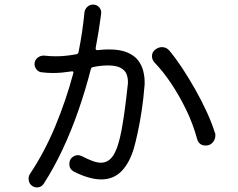

<svg xmlns="http://www.w3.org/2000/svg" viewBox="-20 -803 1040 839"><path d="M398 -593V-591Q398 -583 407 -584Q434 -587 455 -587Q506 -587 537 -573.5Q568 -560 584 -538.5Q600 -517 606 -492.5Q612 -468 612 -446Q612 -440 612 -434Q612 -428 611 -423Q607 -371 599 -318.5Q591 -266 581.5 -222.5Q572 -179 565 -155Q546 -91 511 -55Q476 -19 422 -19Q371 -19 303 -53Q283 -64 283 -86Q283 -105 295 -115Q307 -125 321 -125Q329 -125 339 -120Q364 -107 384.5 -99.5Q405 -92 421 -92Q455 -92 476 -125.5Q497 -159 511 -233.5Q525 -308 538 -430Q539 -434 539 -438.5Q539 -443 539 -447Q539 -463 533 -479Q527 -495 508 -506Q489 -517 451 -517Q438 -517 422 -515.5Q406 -514 387 -510Q379 -509 377 -501Q354 -411 323 -321.5Q292 -232 253.5 -150Q215 -68 171 0Q160 16 142 16Q130 16 120 9Q105 -2 105 -22Q105 -34 111 -43Q175 -139 222 -252.5Q269 -366 300 -482Q300 -483 300.5 -483.5Q301 -484 301 -485Q301 -493 292 -491Q272 -488 252.5 -486Q233 -484 211 -484Q189 -484 163 -487Q149 -488 140 -499Q131 -510 131 -523Q131 -540 144 -550.5Q157 -561 173 -560Q200 -557 224 -557Q265 -557 314 -566Q320 -567 323 -574Q332 -619 338.5 -662.5Q345 -706 349 -749Q351 -763 361.5 -773Q372 -783 387 -783Q403 -783 413.5 -771Q424 -759 422 -743Q413 -671 398 -593ZM919 -223Q921 -220 921 -216.5Q921 -213 921 -210Q921 -194 909.5 -180.5Q898 -167 879 -167Q849 -167 841 -197Q823 -263 793 -324.5Q763 -386 727.5 -439Q692 -492 655 -530Q644 -543 644 -557Q644 -575 658 -586Q672 -597 688 -597Q707 -597 720 -582Q747 -550 776 -506Q805 -462 833 -412.5Q861 -363 883.5 -314Q906 -265 919 -223Z"/></svg>

Font: Kiwi Maru
Style: Regular
Weight: 400
Designer: Hiroki-Chan
Version: Version 1.100